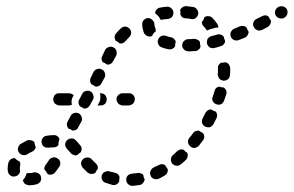

<svg xmlns="http://www.w3.org/2000/svg" viewBox="-20 -589 961 628"><path d="M415 19Q411 19 407 18Q403 17 400 14Q397 12 395 8Q393 5 393 1Q392 -7 397 -14Q403 -20 411 -21Q420 -22 429 -23Q433 -24 437 -23Q441 -23 444 -20Q446 -19 447 -19Q448 -18 449 -16Q449 -10 452 -5Q453 -4 453 -3Q453 4 448 9Q444 15 437 16Q426 18 415 19ZM75 -23Q73 -23 71 -23Q69 -23 67 -22Q65 -14 60 -6Q58 -3 55 0Q56 7 61 12Q67 16 74 17Q75 17 77 17Q88 17 99 14Q107 12 112 5Q116 -2 114 -10Q114 -14 111 -17Q109 -20 106 -22Q102 -24 98 -25Q94 -26 91 -25Q84 -23 77 -23Q76 -23 75 -23ZM356 16Q352 16 348 16Q337 13 326 9Q318 7 314 -1Q311 -8 313 -16Q315 -20 317 -23Q320 -26 324 -27Q327 -29 331 -29Q335 -30 339 -28Q347 -26 356 -24Q362 -23 366 -19Q370 -15 371 -10Q370 -4 370 3Q370 4 370 4Q369 7 367 9Q366 11 363 13Q360 15 356 16ZM525 -20Q527 -23 528 -27Q529 -29 529 -32Q529 -34 528 -37Q527 -38 526 -39Q523 -44 520 -49Q515 -52 510 -52Q504 -52 499 -49Q491 -45 482 -41Q475 -37 472 -29Q469 -22 473 -14Q474 -10 477 -8Q480 -5 484 -4Q488 -2 492 -3Q496 -3 499 -4Q509 -9 519 -15Q522 -17 525 -20ZM46 -49Q47 -52 46 -55Q46 -58 44 -61Q39 -63 35 -66Q31 -69 28 -72Q25 -72 21 -71Q18 -70 15 -68Q12 -66 10 -62Q8 -59 7 -55Q5 -46 5 -36Q5 -32 6 -28Q7 -20 14 -15Q21 -10 29 -12Q37 -13 42 -20Q47 -26 45 -34Q45 -35 45 -36Q45 -43 46 -49ZM140 -65Q142 -69 146 -71Q149 -73 153 -74Q157 -75 161 -74Q165 -73 168 -71Q175 -67 177 -59Q178 -50 174 -44Q167 -33 160 -25Q158 -22 154 -20Q150 -18 147 -18Q143 -17 140 -18Q137 -19 135 -21Q133 -25 130 -29Q128 -32 125 -35Q124 -39 126 -43Q127 -47 130 -51Q135 -57 140 -65ZM251 -40Q248 -43 247 -47Q245 -50 245 -54Q245 -58 247 -62Q249 -66 251 -68Q257 -74 266 -74Q274 -74 280 -68Q286 -61 293 -55Q296 -52 298 -49Q300 -45 300 -41Q300 -40 300 -39Q300 -38 300 -37Q295 -31 292 -24Q287 -20 280 -20Q273 -20 267 -24Q259 -32 251 -40ZM592 -72Q594 -76 594 -80Q594 -82 594 -85Q593 -87 592 -90Q590 -91 588 -92Q585 -95 581 -99Q576 -101 570 -100Q565 -99 560 -95Q553 -88 546 -82Q543 -80 541 -76Q539 -72 539 -68Q538 -65 540 -61Q541 -57 543 -54Q549 -48 557 -47Q565 -46 572 -52Q580 -58 588 -66Q591 -69 592 -72ZM217 -84Q214 -85 211 -89Q204 -97 199 -102Q197 -105 195 -108Q193 -112 193 -116Q193 -120 195 -124Q196 -127 199 -130Q205 -136 213 -136Q221 -137 227 -131Q234 -124 243 -113Q247 -109 247 -102Q247 -96 244 -91Q240 -88 236 -85Q235 -83 233 -82Q231 -81 229 -81Q227 -81 225 -81Q221 -82 217 -84ZM93 -99Q96 -103 97 -108Q94 -114 93 -121Q93 -122 93 -123Q89 -129 82 -130Q75 -132 69 -130Q57 -124 47 -118Q41 -113 39 -105Q37 -97 42 -90Q47 -83 55 -82Q63 -80 70 -85Q76 -89 85 -93Q90 -95 93 -99ZM648 -142Q648 -148 644 -154Q642 -154 640 -156Q635 -158 632 -161Q630 -162 628 -162Q626 -162 625 -161Q621 -161 617 -159Q614 -157 611 -153Q606 -145 599 -138Q594 -131 595 -123Q596 -115 603 -110Q606 -107 609 -106Q613 -105 617 -105Q621 -106 625 -108Q628 -110 631 -113Q637 -121 644 -130Q648 -135 648 -142ZM138 -106Q130 -105 123 -110Q117 -115 116 -123Q115 -131 120 -138Q125 -144 133 -145Q144 -147 155 -147Q161 -148 167 -144Q172 -141 175 -134Q174 -133 174 -133Q171 -124 171 -116Q171 -115 171 -114Q168 -111 165 -109Q161 -108 157 -107Q147 -107 138 -106ZM201 -191 211 -210Q215 -217 222 -219Q230 -222 238 -218Q245 -214 247 -206Q250 -198 246 -191L236 -173Q234 -167 228 -164Q223 -162 217 -162Q213 -165 209 -167Q206 -168 204 -168Q200 -173 199 -179Q198 -186 201 -191ZM690 -214Q689 -221 684 -225Q682 -226 680 -226Q675 -228 671 -231Q669 -231 668 -231Q666 -230 664 -230Q660 -229 657 -226Q654 -223 652 -220Q648 -211 643 -202Q639 -195 641 -187Q643 -179 651 -175Q654 -173 658 -173Q662 -172 666 -173Q670 -174 673 -177Q676 -179 678 -183Q683 -192 688 -202Q691 -208 690 -214ZM239 -263 249 -282Q252 -289 260 -291Q268 -294 276 -290Q283 -286 285 -278Q288 -270 284 -263L274 -245Q272 -241 269 -239Q266 -236 263 -235Q261 -234 258 -234Q256 -234 254 -234Q251 -236 248 -238Q245 -240 242 -241Q238 -245 237 -252Q236 -258 239 -263ZM324 -278Q329 -272 329 -264Q329 -256 324 -250Q318 -244 309 -244H299L304 -253Q308 -260 308 -268Q309 -276 307 -284H309Q318 -284 324 -278ZM206 -244H174Q166 -245 160 -250Q154 -256 154 -265Q154 -269 156 -272Q157 -276 160 -279Q163 -281 166 -283Q170 -284 174 -284H206Q210 -284 214 -282Q218 -281 221 -277L219 -274Q215 -267 214 -259Q214 -252 215 -246Q213 -245 210 -245Q208 -244 206 -244ZM415 -250Q421 -256 421 -265Q421 -273 415 -279Q409 -285 401 -284H381Q373 -284 367 -278Q361 -273 361 -264Q361 -260 363 -257Q364 -253 367 -250Q370 -247 374 -246Q377 -244 381 -244H401Q409 -245 415 -250ZM720 -293Q717 -299 712 -303Q711 -303 710 -303Q703 -303 697 -306Q696 -305 694 -305Q693 -304 691 -304Q688 -302 685 -299Q683 -296 682 -292Q679 -283 676 -273Q674 -269 674 -265Q675 -261 676 -258Q678 -254 681 -252Q684 -249 688 -248Q695 -245 703 -248Q710 -252 713 -260Q717 -270 720 -280Q722 -287 720 -293ZM277 -335 286 -354Q290 -361 298 -363Q306 -366 313 -362Q321 -358 323 -350Q326 -342 322 -335L312 -317Q309 -311 304 -308Q298 -305 292 -306Q289 -308 286 -310Q283 -312 280 -313Q275 -317 275 -324Q274 -330 277 -335ZM733 -367Q732 -371 731 -374Q729 -378 726 -381Q724 -382 722 -384Q720 -385 717 -385Q716 -385 714 -385Q709 -383 703 -384Q698 -381 695 -376Q692 -371 693 -365Q693 -361 693 -356Q693 -351 692 -347Q692 -343 694 -339Q695 -335 697 -332Q700 -329 704 -327Q707 -326 711 -325Q719 -325 726 -330Q732 -336 732 -344Q733 -350 733 -356Q733 -361 733 -367ZM315 -407 324 -426Q328 -433 336 -435Q344 -438 351 -434Q359 -430 361 -422Q363 -414 360 -407L350 -389Q347 -383 342 -380Q336 -377 330 -378Q327 -380 324 -382Q321 -384 317 -385Q313 -389 312 -396Q312 -402 315 -407ZM634 -452Q631 -457 626 -459Q621 -462 615 -462Q608 -461 602 -461H596Q588 -461 582 -455Q576 -450 576 -441Q576 -437 577 -434Q579 -430 582 -427Q584 -424 588 -423Q592 -421 596 -421H601Q609 -421 618 -422Q625 -422 630 -427Q635 -431 636 -438Q635 -439 635 -441Q634 -446 634 -452ZM539 -428Q535 -427 531 -428Q519 -430 509 -434Q501 -437 498 -444Q494 -452 497 -459Q500 -467 507 -471Q514 -474 522 -472Q530 -469 540 -467Q545 -466 549 -462Q553 -458 555 -453Q553 -447 553 -441Q553 -440 553 -438Q552 -436 550 -434Q549 -432 546 -431Q543 -428 539 -428ZM709 -441Q712 -444 714 -447Q715 -449 716 -451Q716 -454 716 -456Q715 -458 714 -461Q712 -465 712 -469Q708 -474 702 -476Q696 -478 691 -476Q681 -473 672 -471Q668 -470 664 -467Q661 -465 659 -462Q657 -458 657 -454Q656 -450 657 -447Q659 -439 666 -434Q673 -430 681 -432Q691 -434 702 -438Q706 -439 709 -441ZM375 -496Q381 -502 389 -502Q397 -502 403 -496Q409 -490 409 -482Q409 -474 403 -468Q396 -461 390 -454Q387 -450 382 -448Q376 -446 371 -447Q367 -451 362 -454Q360 -455 359 -455Q355 -461 355 -468Q355 -475 360 -480Q367 -489 375 -496ZM787 -470Q790 -473 791 -477Q792 -479 793 -481Q793 -483 793 -486Q791 -488 790 -491Q788 -494 787 -498Q783 -503 777 -504Q771 -505 765 -503Q756 -499 746 -495Q739 -492 735 -484Q732 -477 735 -469Q738 -461 746 -458Q753 -455 761 -458Q771 -462 781 -466Q784 -467 787 -470ZM445 -509Q445 -513 446 -516Q447 -520 450 -523Q453 -526 456 -528Q460 -529 464 -530Q472 -530 478 -524Q484 -519 485 -511Q485 -503 488 -498Q489 -495 489 -492Q490 -489 489 -486Q486 -484 483 -481Q480 -476 477 -471Q470 -468 462 -471Q455 -474 451 -481Q446 -494 445 -509ZM684 -498Q689 -499 694 -499Q694 -503 693 -506Q692 -509 690 -512Q683 -522 675 -530Q670 -536 662 -536Q655 -537 649 -533Q647 -527 644 -522Q642 -520 641 -518Q640 -518 640 -518Q640 -517 640 -517Q640 -513 642 -509Q643 -505 646 -503Q652 -497 657 -489Q661 -491 666 -493Q675 -495 684 -498ZM864 -510Q867 -515 866 -522Q865 -524 863 -526Q861 -530 859 -534Q855 -538 849 -539Q843 -539 837 -536Q828 -532 819 -527Q812 -524 809 -516Q806 -508 810 -501Q812 -497 815 -494Q818 -492 822 -490Q825 -489 829 -489Q833 -490 837 -491Q846 -496 856 -501Q861 -504 864 -510ZM526 -567Q534 -568 540 -562Q547 -557 547 -549Q548 -541 543 -534Q538 -528 529 -527Q519 -526 511 -525Q509 -524 508 -524Q506 -524 505 -525Q504 -526 504 -527Q500 -535 493 -541Q490 -544 487 -546Q488 -553 492 -558Q497 -563 503 -564Q513 -566 526 -567ZM613 -566Q621 -564 625 -557Q630 -550 628 -542Q626 -534 619 -529Q612 -525 604 -527Q596 -529 588 -529Q582 -529 577 -532Q572 -536 570 -541Q570 -546 570 -551Q570 -553 569 -555Q571 -562 577 -565Q582 -569 589 -569Q601 -568 613 -566ZM920 -544Q922 -552 918 -559Q914 -566 906 -568Q898 -570 890 -566L889 -565Q882 -561 880 -553Q878 -545 882 -538Q887 -531 895 -529Q903 -527 910 -531L911 -532Q918 -536 920 -544Z"/></svg>

Font: FRB American Cursive Dashed
Style: Bold Italic
Weight: 700
Italic angle: -25°
Version: Version 2.0;Modular Font Editor K font №1